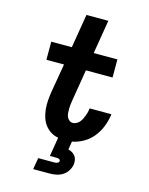

<svg xmlns="http://www.w3.org/2000/svg" viewBox="-138 -821 876 1127"><g transform="rotate(15 300.0 -257.5)"><path d="M176 220 188 150H288Q296 150 304.5 146.5Q313 143 314 135Q314 135 314 135Q314 135 314 135Q315 127 308 123.5Q301 120 293 120H251L270 4Q245 0 224 -13.5Q203 -27 188.5 -46.5Q174 -66 166.5 -90Q159 -114 156.5 -139.5Q154 -165 156 -191.5Q158 -218 162 -244L192 -420H85V-530H210L244 -735H377L343 -530H487V-420H325L293 -226Q291 -213 289.5 -201Q288 -189 288 -176Q288 -163 289 -151Q290 -139 294.5 -128Q299 -117 308.5 -109.5Q318 -102 330 -102Q341 -102 351.5 -107.5Q362 -113 370 -122Q378 -131 383 -141.5Q388 -152 392 -162Q396 -172 399 -183Q402 -194 403 -205Q404 -206 404 -207.5Q404 -209 404 -210H536Q536 -208 535.5 -205Q535 -202 535 -200Q529 -164 515.5 -130.5Q502 -97 478.5 -68Q455 -39 422 -20Q389 -1 354 5L346 55Q359 58 370.5 65Q382 72 389.5 82.5Q397 93 399 107Q401 121 399 135Q395 154 383.5 172Q372 190 354 201Q336 212 316 216Q296 220 276 220Z"/></g></svg>

Font: Iosevka Curly Slab XBdExObl
Style: Regular
Weight: 800
Width: 7
Italic angle: -9°
Monospace: yes
Designer: Belleve Invis
Foundry: Belleve Invis
Version: Version 11.1.0; ttfautohint (v1.8.3)